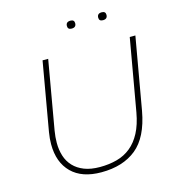

<svg xmlns="http://www.w3.org/2000/svg" viewBox="-122 -942 964 1055"><g transform="rotate(-15 360.0 -414.5)"><path d="M325 10Q215 10 156 -48.5Q97 -107 97 -210Q97 -242 103 -278L171 -668H203L135 -278Q129 -242 129 -210Q129 -169 140 -134.5Q151 -100 175 -74.5Q199 -49 236 -34.5Q273 -20 325 -20Q377 -20 421.5 -32Q466 -44 500.5 -72Q535 -100 559 -145.5Q583 -191 595 -258L667 -668H699L627 -258Q601 -114 524.5 -52Q448 10 325 10ZM371 -795Q349 -795 349 -815Q349 -839 375 -839Q397 -839 397 -819Q397 -795 371 -795ZM549 -795Q527 -795 527 -815Q527 -839 553 -839Q575 -839 575 -819Q575 -795 549 -795Z"/></g></svg>

Font: Celebes Thin
Style: Italic
Weight: 250
Italic angle: -10°
Designer: Anugrah Pasau
Foundry: Lafontype
Version: Version 1.000; ttfautohint (v1.8.4)